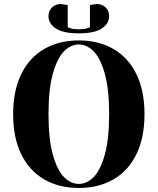

<svg xmlns="http://www.w3.org/2000/svg" viewBox="-20 -915 780 950"><path d="M45 -350Q45 -466 85 -548Q125 -630 198.5 -672.5Q272 -715 370 -715Q468 -715 541.5 -672.5Q615 -630 655 -548Q695 -466 695 -350Q695 -234 655 -152Q615 -70 541.5 -27.5Q468 15 370 15Q272 15 198.5 -27.5Q125 -70 85 -152Q45 -234 45 -350ZM520 -350Q520 -475 498 -552Q476 -629 442.5 -662Q409 -695 370 -695Q331 -695 297.5 -662Q264 -629 242 -552Q220 -475 220 -350Q220 -225 242 -148Q264 -71 297.5 -38Q331 -5 370 -5Q409 -5 442.5 -38Q476 -71 498 -148Q520 -225 520 -350ZM220 -835Q220 -861 237 -878Q254 -895 280 -895Q282 -895 303 -892L315 -890V-780Q316 -780 329.5 -775Q343 -770 370 -770Q397 -770 410.5 -775Q424 -780 425 -780V-890L437 -892Q458 -895 460 -895Q486 -895 503 -878Q520 -861 520 -835Q520 -798 483.5 -774Q447 -750 370 -750Q293 -750 256.5 -774Q220 -798 220 -835Z"/></svg>

Font: Yeseva One
Style: Regular
Weight: 400
Designer: Jovanny Lemonad
Foundry: Jovanny Lemonad
Version: Version 2.000